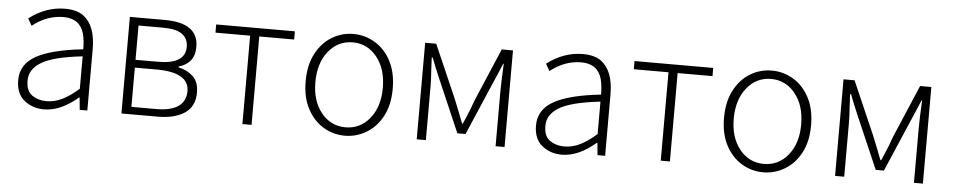

<svg xmlns="http://www.w3.org/2000/svg" viewBox="-36 -758 4985 1004"><g transform="rotate(5 2457.0 -256.0)"><path d="M208 11Q148 11 104.5 -24Q61 -59 61 -130Q61 -213 140 -257.5Q219 -302 386 -320Q386 -366 377 -401Q355 -479 269 -479Q182 -479 106 -419L85 -456Q173 -523 274 -523Q334 -523 370 -497Q435 -448 435 -326V-3H395L389 -67H386Q295 11 208 11ZM217 -33Q260 -33 300.5 -53Q341 -73 386 -113V-283Q234 -266 172 -229Q110 -192 110 -132Q110 -77 142 -55Q174 -33 217 -33Z M804 -3H614V-510H797Q974 -510 974 -384Q974 -337 951 -310.5Q928 -284 891 -274V-269Q934 -261 966 -232Q998 -203 998 -146Q998 -73 945.5 -38Q893 -3 804 -3ZM793 -42Q946 -42 948 -149Q948 -245 786 -248H663V-42ZM781 -289Q924 -289 924 -379Q924 -423 892.5 -446Q861 -469 789 -469H663V-289Z M1297 -3H1249V-467H1067V-510H1480V-467H1297Z M1787 11Q1726 11 1674 -20.5Q1622 -52 1590.5 -111.5Q1559 -171 1559 -255Q1559 -340 1590.5 -400Q1622 -460 1674 -491.5Q1726 -523 1787 -523Q1848 -523 1900.5 -491.5Q1953 -460 1984.5 -400Q2016 -340 2016 -255Q2016 -171 1984.5 -111.5Q1953 -52 1900.5 -20.5Q1848 11 1787 11ZM1787 -33Q1864 -33 1914 -94.5Q1964 -156 1964 -255Q1964 -355 1914 -417Q1864 -479 1787 -479Q1710 -479 1660 -417Q1610 -355 1610 -255Q1610 -156 1660 -94.5Q1710 -33 1787 -33Z M2625 -3H2578V-285Q2578 -338 2583 -436H2580Q2557 -380 2534 -328L2416 -53H2373L2254 -328Q2231 -381 2210 -436H2205L2208 -376Q2212 -322 2212 -285V-3H2164V-510H2222L2342 -235Q2379 -144 2393 -106H2397L2408 -131Q2431 -183 2449 -235L2566 -510H2625Z M2926 11Q2866 11 2822.5 -24Q2779 -59 2779 -130Q2779 -213 2858 -257.5Q2937 -302 3104 -320Q3104 -366 3095 -401Q3073 -479 2987 -479Q2900 -479 2824 -419L2803 -456Q2891 -523 2992 -523Q3052 -523 3088 -497Q3153 -448 3153 -326V-3H3113L3107 -67H3104Q3013 11 2926 11ZM2935 -33Q2978 -33 3018.5 -53Q3059 -73 3104 -113V-283Q2952 -266 2890 -229Q2828 -192 2828 -132Q2828 -77 2860 -55Q2892 -33 2935 -33Z M3493 -3H3445V-467H3263V-510H3676V-467H3493Z M3983 11Q3922 11 3870 -20.5Q3818 -52 3786.5 -111.5Q3755 -171 3755 -255Q3755 -340 3786.5 -400Q3818 -460 3870 -491.5Q3922 -523 3983 -523Q4044 -523 4096.5 -491.5Q4149 -460 4180.5 -400Q4212 -340 4212 -255Q4212 -171 4180.5 -111.5Q4149 -52 4096.5 -20.5Q4044 11 3983 11ZM3983 -33Q4060 -33 4110 -94.5Q4160 -156 4160 -255Q4160 -355 4110 -417Q4060 -479 3983 -479Q3906 -479 3856 -417Q3806 -355 3806 -255Q3806 -156 3856 -94.5Q3906 -33 3983 -33Z M4821 -3H4774V-285Q4774 -338 4779 -436H4776Q4753 -380 4730 -328L4612 -53H4569L4450 -328Q4427 -381 4406 -436H4401L4404 -376Q4408 -322 4408 -285V-3H4360V-510H4418L4538 -235Q4575 -144 4589 -106H4593L4604 -131Q4627 -183 4645 -235L4762 -510H4821Z"/></g></svg>

Font: LXGW 975 Gothic SC 200W
Style: Regular
Weight: 200
Version: Version 2.01;February 25, 2021